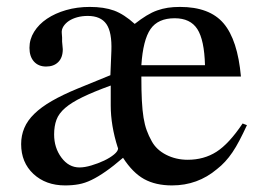

<svg xmlns="http://www.w3.org/2000/svg" viewBox="-20 -533 783 563"><path d="M704.1 -166Q692.4 -140.6 682.1 -121.1Q671.9 -101.6 661.6 -86.4Q651.4 -71.3 640.1 -59.1Q628.9 -46.9 616.2 -37.1Q559.6 10.7 484.4 10.7Q436.5 10.7 402.8 -7.8Q369.1 -26.4 340.8 -70.3Q312.5 -45.9 290 -30.3Q267.6 -14.6 248.5 -5.4Q229.5 3.9 210.9 7.3Q192.4 10.7 170.9 10.7Q114.3 10.7 78.1 -22.9Q42 -56.6 42 -110.4Q42 -135.7 51.3 -157.7Q60.5 -179.7 80.6 -199.2Q100.6 -218.8 131.8 -236.8Q163.1 -254.9 208 -273.4L303.7 -312.5L306.6 -383.8Q308.6 -438.5 292 -462.4Q275.4 -486.3 237.3 -486.3Q220.7 -486.3 206.5 -482.4Q192.4 -478.5 182.1 -471.7Q171.9 -464.8 166 -455.6Q160.2 -446.3 161.1 -436.5L162.1 -422.9V-411.1L164.1 -388.7Q164.1 -364.3 150.9 -351.1Q137.7 -337.9 115.2 -337.9Q92.8 -337.9 79.6 -352.5Q66.4 -367.2 66.4 -392.6Q66.4 -418 80.1 -439.9Q93.8 -461.9 117.7 -478Q141.6 -494.1 173.8 -503.4Q206.1 -512.7 243.2 -512.7Q285.2 -512.7 314.5 -502Q343.8 -491.2 375 -462.9Q393.6 -477.5 409.7 -487.3Q425.8 -497.1 440.9 -502.4Q456.1 -507.8 472.2 -510.3Q488.3 -512.7 507.8 -512.7Q594.7 -512.7 635.7 -464.4Q676.8 -416 686.5 -308.6H394.5Q394.5 -266.6 396 -237.8Q397.5 -209 400.9 -188Q404.3 -167 410.2 -150.9Q416 -134.8 424.8 -119.1Q438.5 -93.8 467.3 -79.1Q496.1 -64.5 530.3 -64.5Q578.1 -64.5 614.7 -87.9Q651.4 -111.3 691.4 -170.9ZM304.7 -282.2Q253.9 -263.7 221.7 -248Q189.5 -232.4 170.9 -216.3Q152.3 -200.2 145.5 -181.6Q138.7 -163.1 138.7 -138.7Q138.7 -99.6 160.2 -70.8Q181.6 -42 212.9 -42Q228.5 -42 248 -47.9Q267.6 -53.7 285.2 -62Q302.7 -70.3 314.5 -80.1Q326.2 -89.8 326.2 -97.7Q326.2 -99.6 325.2 -100.6Q304.7 -165 304.7 -223.6ZM581.1 -341.8Q579.1 -416 558.6 -447.8Q538.1 -479.5 492.2 -479.5Q443.4 -479.5 421.4 -447.8Q399.4 -416 394.5 -341.8Z"/></svg>

Font: Jomolhari
Style: Regular
Weight: 400
Designer: Christopher J. Fynn
Foundry: Christopher  J.  Fynn (Karma Drubgy¸ Tenzin).
Version: Version alpha 0.003c 2006